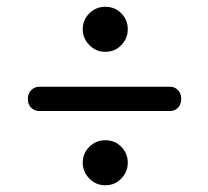

<svg xmlns="http://www.w3.org/2000/svg" viewBox="-20 -634 616 569"><path d="M292 -480.4Q264.2 -480.4 244.7 -500.5Q225.2 -520.5 225.2 -547.3Q225.2 -574.9 244.7 -594.4Q264.2 -613.9 292 -613.9Q320.5 -613.9 339.6 -594.4Q358.7 -574.9 358.7 -547.3Q358.7 -520.5 339.6 -500.5Q320.5 -480.4 292 -480.4ZM62.5 -341Q62.5 -357.5 72.8 -367.2Q83 -377 96.5 -377H484.5Q497.5 -377 507.2 -367.2Q517 -357.5 517 -341Q517 -324 507.2 -314.5Q497.5 -305 484.5 -305H96Q82.5 -305 72.5 -314.5Q62.5 -324 62.5 -341ZM292 -84.9Q264.2 -84.9 244.7 -105Q225.2 -125 225.2 -151.8Q225.2 -179.4 244.7 -198.9Q264.2 -218.4 292 -218.4Q320.5 -218.4 339.6 -198.9Q358.7 -179.4 358.7 -151.8Q358.7 -125 339.6 -105Q320.5 -84.9 292 -84.9Z"/></svg>

Font: Fraunces 9pt Soft SemiBold
Style: Regular
Weight: 600
Version: Version 1.000;[b76b70a41]